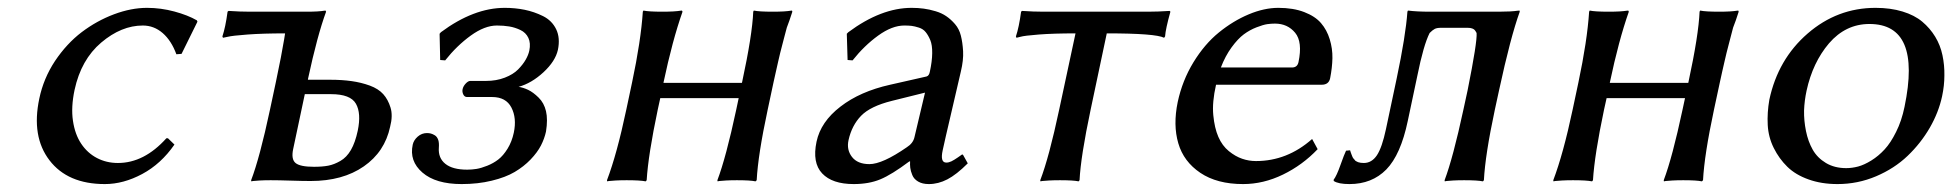

<svg xmlns="http://www.w3.org/2000/svg" viewBox="-20 -459 4972 489"><path d="M343.8 -394Q289.1 -394 237.8 -350.6Q186.5 -307.1 169.9 -230Q160.6 -186 165.8 -151.4Q170.9 -116.7 186.8 -93Q202.6 -69.3 226.8 -56.6Q251 -43.9 280.3 -43.9Q347.2 -43.9 403.8 -106.9H407.7L424.3 -90.8Q390.1 -41.5 342.3 -15.9Q294.4 9.8 247.1 9.8Q152.3 9.8 106 -50.8Q59.6 -111.3 80.1 -208Q90.8 -259.3 120.1 -303.7Q149.9 -348.1 188.2 -377.2Q226.6 -406.2 270.3 -422.6Q314 -439 354.5 -439Q389.6 -439 424.1 -429.7Q458.5 -420.4 481.4 -407.2L482.9 -403.8L442.4 -321.8L429.2 -320.8Q416.5 -355.5 394.3 -374.8Q372.1 -394 343.8 -394Z M891.1 -126Q900.4 -170.4 886.5 -194.8Q872.6 -219.2 823.2 -219.2H756.3L726.6 -79.1Q721.2 -53.2 732.9 -43.7Q744.6 -34.2 779.8 -34.2Q801.3 -34.2 816.2 -37.1Q831.1 -40 846.9 -49.1Q862.8 -58.1 873.8 -77.1Q884.8 -96.2 891.1 -126ZM682.6 -250Q690.4 -287.6 695.3 -312.5Q701.2 -343.3 703.6 -358.4L706.1 -374Q650.4 -374 610.8 -371.1Q571.3 -368.2 559.6 -365.2L547.9 -362.8L546.4 -366.2Q554.2 -389.2 559.6 -429.2L562 -431.2Q591.3 -429.2 616.7 -429.2H760.7Q775.9 -429.2 788.1 -429.9Q800.3 -430.7 804.7 -431.6L809.1 -432.1L810.5 -429.2Q788.1 -368.2 764.6 -258.8L764.2 -255.9H820.8Q851.1 -255.9 875.5 -252.4Q899.9 -249 921.9 -241Q943.8 -232.9 956.1 -219.2Q968.3 -205.6 974.6 -185.1Q981 -164.6 973.6 -136.2Q960 -72.3 906.5 -35.2Q853 2 771 2Q751 2 720.2 1Q689.5 0 669.4 0Q653.8 0 641.4 0.7Q628.9 1.5 624.5 2L620.1 2.9L619.6 0Q641.6 -57.6 667.5 -179.2Z M1245.6 -394Q1214.4 -394 1179 -368.4Q1143.6 -342.8 1113.8 -305.2L1101.1 -306.2L1099.6 -373L1103 -377Q1186.5 -439 1265.6 -439Q1292 -439 1316.2 -434.1Q1340.3 -429.2 1363 -418Q1385.7 -406.7 1396.5 -384.5Q1407.2 -362.3 1400.9 -332Q1394.5 -303.2 1364.3 -275.1Q1334 -247.1 1300.8 -237.8Q1312 -236.3 1325 -230.2Q1337.9 -224.1 1351.8 -210.4Q1365.7 -196.8 1370.6 -175.8Q1375.5 -154.8 1370.6 -124Q1366.7 -106 1357.7 -88.4Q1348.6 -70.8 1331.3 -52.7Q1314 -34.7 1290.8 -21Q1267.6 -7.3 1232.4 1.2Q1197.3 9.8 1155.8 9.8Q1089.8 9.8 1055.9 -19.5Q1022 -48.8 1031.2 -90.8Q1033.7 -102.1 1043.9 -111.1Q1054.2 -120.1 1067.4 -120.1Q1072.8 -120.1 1077.4 -118.9Q1082 -117.7 1087.6 -114.3Q1093.3 -110.8 1096.2 -102.5Q1098.6 -95.2 1097.7 -83Q1095.7 -56.6 1114.3 -41.7Q1132.8 -26.9 1169.9 -26.9Q1181.6 -26.9 1193.6 -28.8Q1205.6 -30.8 1220.9 -36.9Q1236.3 -43 1249 -52.7Q1261.7 -62.5 1272.7 -80.3Q1283.7 -98.1 1288.6 -121.1Q1296.4 -158.2 1282.5 -185.1Q1268.6 -211.9 1233.4 -211.9H1169.4Q1163.1 -211.9 1159.9 -218.5Q1156.7 -225.1 1158.2 -231.9Q1159.7 -239.3 1166 -246.1Q1172.4 -252.9 1177.7 -252.9H1217.8Q1244.1 -252.9 1265.6 -261.2Q1287.1 -269.5 1299.6 -282.2Q1312 -294.9 1318.8 -306.9Q1325.7 -318.8 1328.1 -330.1Q1332 -349.1 1325.7 -362.5Q1319.3 -376 1305.4 -382.6Q1291.5 -389.2 1277.1 -391.6Q1262.7 -394 1245.6 -394Z M1950.2 -250 1935.1 -179.2Q1910.6 -64.9 1907.2 0L1904.3 2.9Q1891.1 0 1856.9 0Q1841.3 0 1829.1 0.7Q1816.9 1.5 1812 2L1807.6 2.9L1807.1 0Q1829.1 -58.1 1855 -179.2L1861.3 -209H1661.6L1655.3 -180.2Q1630.9 -64.5 1627 0L1624.5 2.9Q1610.4 0 1576.2 0Q1560.5 0 1548.1 0.7Q1535.6 1.5 1530.8 2L1526.4 2.9L1525.9 0Q1551.3 -66.9 1575.2 -180.2L1589.8 -249Q1612.3 -355 1617.2 -429.2L1618.7 -432.1Q1631.8 -429.2 1667 -429.2Q1682.1 -429.2 1694.6 -429.9Q1707 -430.7 1711.9 -431.6L1716.8 -432.1L1718.3 -429.2Q1692.4 -355.5 1669.9 -249V-248H1869.6L1870.1 -250Q1896 -370.1 1898.4 -429.2L1899.9 -432.1Q1913.1 -429.2 1948.2 -429.2Q1963.4 -429.2 1975.6 -429.9Q1987.8 -430.7 1992.7 -431.6L1997.1 -432.1L1998 -429.2L1990.7 -407.2L1983.9 -388.7Q1981.4 -380.4 1978 -366.5Q1974.6 -352.5 1972.9 -346.9Q1971.2 -341.3 1967 -324Q1962.9 -306.6 1961.9 -302.2L1956.1 -276.4Z M2335.9 -223.1 2251.5 -202.1Q2196.8 -188.5 2173.1 -164.1Q2149.4 -139.6 2141.1 -102.1Q2135.7 -77.6 2149.9 -59.3Q2164.1 -41 2194.3 -41Q2227.5 -41 2289.6 -84Q2305.7 -94.2 2309.1 -109.9ZM2380.9 -76.2Q2374 -44.9 2390.1 -44.9Q2396.5 -44.9 2403.1 -48.1Q2409.7 -51.3 2419.9 -58.3Q2430.2 -65.4 2430.7 -65.9L2433.1 -64L2444.8 -43Q2416 -14.2 2392.8 -2.2Q2369.6 9.8 2345.7 9.8Q2329.1 9.8 2318.4 3.4Q2307.6 -2.9 2303.5 -13.2Q2299.3 -23.4 2298.3 -31.7Q2297.4 -40 2297.9 -47.9H2295.9Q2251 -14.2 2221.9 -2.2Q2192.9 9.8 2154.3 9.8Q2099.6 9.8 2074 -17.3Q2048.3 -44.4 2059.6 -98.1Q2070.3 -148.9 2120.6 -187.5Q2170.4 -226.1 2247.1 -243.2L2339.8 -264.2Q2346.2 -266.1 2348.1 -275.9Q2354 -302.7 2354.2 -323.5Q2354.5 -344.2 2349.4 -356.7Q2344.2 -369.1 2337.6 -377.2Q2331.1 -385.3 2320.3 -388.7Q2309.6 -392.1 2301.8 -393.1Q2293.9 -394 2283.2 -394Q2252 -394 2216.6 -368.4Q2181.2 -342.8 2151.4 -305.2L2138.7 -306.2L2136.7 -373L2140.6 -377Q2224.1 -439 2301.8 -439Q2318.4 -439 2332.8 -437Q2347.2 -435.1 2362.8 -430.4Q2378.4 -425.8 2390.1 -417.7Q2401.9 -409.7 2412.4 -397.5Q2422.9 -385.3 2427.2 -368.2Q2431.6 -351.1 2432.9 -328.4Q2434.1 -305.7 2427.2 -276.9Q2426.3 -272.9 2405.3 -182.6Q2384.8 -95.2 2380.9 -76.2Z M2719.2 -374Q2663.6 -374 2626 -371.1Q2588.4 -368.2 2578.6 -365.2L2568.8 -362.8L2567.4 -366.2Q2575.2 -389.2 2580.6 -429.2L2583 -431.2Q2612.3 -429.2 2637.7 -429.2H2903.8Q2928.7 -429.2 2959 -431.2L2960.9 -429.2Q2948.7 -385.7 2947.3 -366.2L2944.8 -362.8Q2923.3 -374 2798.8 -374L2757.8 -180.2Q2732.4 -60.1 2729.5 0L2727.1 2.9Q2713.9 0 2679.7 0Q2664.1 0 2651.6 0.7Q2639.2 1.5 2634.3 2L2629.9 2.9L2629.4 0Q2651.9 -58.6 2677.7 -180.2Z M3089.4 -287.1H3270.5Q3284.2 -287.1 3287.1 -300.8Q3297.9 -352.1 3278.6 -375.5Q3259.3 -398.9 3227.1 -398.9Q3217.8 -398.9 3207.5 -397.5Q3197.3 -396 3180.2 -389.4Q3163.1 -382.8 3147.9 -371.6Q3132.8 -360.4 3116.7 -338.4Q3100.6 -316.4 3089.4 -287.1ZM3321.8 -105 3335.9 -79.1Q3297.4 -38.6 3247.6 -14.4Q3197.8 9.8 3146 9.8Q3079.6 9.8 3037.1 -18.8Q2994.6 -47.4 2981 -94Q2967.3 -140.6 2979.5 -199.2Q2991.2 -253.9 3019.5 -300.3Q3047.9 -346.7 3084.2 -376.2Q3120.6 -405.8 3160.2 -422.4Q3199.7 -439 3235.8 -439Q3273.9 -439 3301.8 -428.2Q3329.6 -417.5 3344.5 -400.1Q3359.4 -382.8 3366.7 -358.9Q3374 -335 3373.5 -310.8Q3373 -286.6 3367.7 -259.8Q3364.3 -243.2 3346.2 -243.2H3077.1Q3066.9 -198.7 3070.1 -165.8Q3073.2 -132.8 3083 -110.4Q3092.8 -87.9 3109.6 -74.2Q3126.5 -60.5 3143.6 -54.7Q3160.6 -48.8 3178.7 -48.8Q3258.3 -48.8 3321.8 -105Z M3565.4 -150.9Q3547.4 -64.9 3510.7 -27.3Q3474.1 9.8 3417 9.8Q3388.7 9.8 3377 2L3376.5 -1Q3384.3 -11.2 3394 -38.8Q3403.8 -66.4 3408.2 -75.2L3418.5 -76.2L3420.4 -70.3L3422.4 -64.9Q3422.9 -63.5 3424.3 -60.1Q3425.8 -56.6 3427.2 -55.2L3430.2 -51.8Q3431.6 -49.3 3434.1 -48.3L3439 -45.9Q3441.9 -44.9 3445.6 -44.4Q3449.2 -43.9 3453.6 -43.9Q3473.6 -43.9 3486.8 -63.5Q3500 -83.5 3509.8 -129.9L3537.1 -258.8Q3560.1 -367.7 3564.5 -429.2L3565.9 -432.1Q3588.4 -429.2 3622.6 -429.2H3797.4Q3812.5 -429.2 3825.7 -429.9Q3838.9 -430.7 3844.2 -431.6L3850.1 -432.1L3850.6 -429.2Q3827.1 -364.3 3797.9 -229L3787.1 -179.2Q3762.7 -64.9 3759.3 0L3756.8 2.9Q3743.2 0 3709 0Q3693.4 0 3680.9 0.7Q3668.5 1.5 3664.1 2L3659.7 2.9L3659.2 0Q3680.7 -57.1 3707 -179.2L3717.8 -229Q3742.7 -353 3740.7 -375Q3737.8 -380.4 3735.8 -382.6Q3733.9 -384.8 3729.5 -386.5Q3725.1 -388.2 3717.8 -388.2H3649.9Q3639.6 -388.2 3634 -385.3Q3628.4 -382.3 3621.1 -375Q3605.5 -344.2 3589.8 -266.1Z M4360.4 -250 4345.2 -179.2Q4320.8 -64.9 4317.4 0L4314.5 2.9Q4301.3 0 4267.1 0Q4251.5 0 4239.3 0.7Q4227.1 1.5 4222.2 2L4217.8 2.9L4217.3 0Q4239.3 -58.1 4265.1 -179.2L4271.5 -209H4071.8L4065.4 -180.2Q4041 -64.5 4037.1 0L4034.7 2.9Q4020.5 0 3986.3 0Q3970.7 0 3958.3 0.7Q3945.8 1.5 3940.9 2L3936.5 2.9L3936 0Q3961.4 -66.9 3985.4 -180.2L4000 -249Q4022.5 -355 4027.3 -429.2L4028.8 -432.1Q4042 -429.2 4077.1 -429.2Q4092.3 -429.2 4104.7 -429.9Q4117.2 -430.7 4122.1 -431.6L4127 -432.1L4128.4 -429.2Q4102.5 -355.5 4080.1 -249V-248H4279.8L4280.3 -250Q4306.2 -370.1 4308.6 -429.2L4310.1 -432.1Q4323.2 -429.2 4358.4 -429.2Q4373.5 -429.2 4385.7 -429.9Q4397.9 -430.7 4402.8 -431.6L4407.2 -432.1L4408.2 -429.2L4400.9 -407.2L4394 -388.7Q4391.6 -380.4 4388.2 -366.5Q4384.8 -352.5 4383.1 -346.9Q4381.3 -341.3 4377.2 -324Q4373 -306.6 4372.1 -302.2L4366.2 -276.4Z M4486.3 -205.1Q4508.3 -308.1 4583.7 -373.5Q4659.2 -439 4756.8 -439Q4794.9 -439 4825.4 -429.7Q4856 -420.4 4875.7 -403.8Q4895.5 -387.2 4908.7 -365.5Q4921.9 -343.8 4927.2 -318.4Q4932.6 -293 4932.1 -266.6Q4932.1 -241.2 4926.3 -213.9Q4917.5 -172.9 4895 -133.8Q4872.1 -94.2 4838.4 -62Q4804.7 -29.8 4758.1 -10Q4711.4 9.8 4659.7 9.8Q4619.1 9.8 4586.2 -2Q4553.2 -13.7 4532.2 -34.2Q4511.2 -54.7 4497.6 -82Q4483.9 -109.4 4482.2 -140.6Q4480.5 -171.9 4486.3 -205.1ZM4741.2 -397.9Q4680.7 -397.9 4638.2 -348.6Q4596.7 -299.8 4581.1 -228Q4575.7 -203.1 4574.7 -177.7Q4574.2 -151.9 4579.6 -125.2Q4585 -98.6 4596.7 -77.9Q4608.4 -57.1 4630.4 -43.9Q4652.3 -30.8 4682.1 -30.8Q4696.8 -30.8 4712.4 -34.9Q4728 -39.1 4746.1 -50.3Q4764.2 -61.5 4779.8 -78.4Q4795.4 -95.2 4809.1 -123Q4823.2 -150.9 4830.6 -187Q4874.5 -397.9 4741.2 -397.9Z"/></svg>

Font: Linux Biolinum G
Style: Italic
Weight: 400
Italic angle: -12°
Designer: Philipp H. Poll
Foundry: Philipp H. Poll
Version: Version 0.5.1